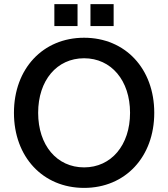

<svg xmlns="http://www.w3.org/2000/svg" viewBox="-20 -900 819 936"><path d="M390 16C591 16 732 -135 732 -350C732 -565 591 -716 390 -716C189 -716 48 -565 48 -350C48 -135 189 16 390 16ZM390 -84C257 -84 166 -192 166 -350C166 -508 257 -616 390 -616C522 -616 614 -508 614 -350C614 -192 522 -84 390 -84ZM421 -773H534V-880H421ZM245 -773H358V-880H245Z"/></svg>

Font: Uncut Sans Semibold
Style: Regular
Weight: 600
Designer: Kasper Nordkvist
Foundry: UNCUT.wtf
Version: Version 1.304;Glyphs 3.2 (3246)